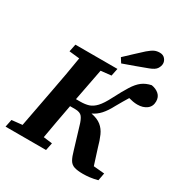

<svg xmlns="http://www.w3.org/2000/svg" viewBox="-205 -1026 1133 1191"><g transform="rotate(30 361.5 -431.0)"><path d="M436 -84 391 -233Q380 -273 365.5 -291.5Q351 -310 315 -310H279Q267 -248 256 -186Q245 -124 234 -62L297 -54L286 0H-4L7 -54L82 -62L136 -347Q148 -409 159 -471Q170 -533 180 -595L106 -603L117 -657H418L407 -603L333 -595L289 -366H319Q354 -366 379.5 -374Q405 -382 429 -407.5Q453 -433 480 -486Q513 -550 537.5 -589Q562 -628 588.5 -648Q615 -668 653 -676Q685 -671 706 -652.5Q727 -634 727 -602Q727 -566 701 -546.5Q675 -527 635 -527Q619 -527 602.5 -530Q586 -533 572 -537Q560 -518 548.5 -498Q537 -478 522 -452Q498 -406 473 -378.5Q448 -351 417 -337Q463 -328 489 -307Q515 -286 530 -252.5Q545 -219 558 -171L593 -61L671 -54L661 0Q631 8 605.5 11Q580 14 558 14Q518 14 495 6.5Q472 -1 459.5 -22.5Q447 -44 436 -84ZM400 -731Q429 -758 458 -785.5Q487 -813 516 -839Q542 -861 558.5 -868.5Q575 -876 596 -876Q620 -876 633.5 -860.5Q647 -845 647 -826Q647 -809 635.5 -790.5Q624 -772 586 -758Q545 -743 503.5 -727.5Q462 -712 421 -698Z"/></g></svg>

Font: Source Serif Pro
Style: Bold Italic
Weight: 700
Italic angle: -12°
Designer: Frank Grießhammer
Foundry: Adobe Systems Incorporated
Version: Version 3.001;hotconv 1.0.111;makeotfexe 2.5.65597